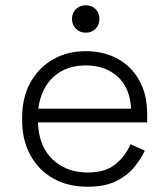

<svg xmlns="http://www.w3.org/2000/svg" viewBox="-20 -694 638 728"><path d="M312 14Q237 14 181.5 -17.5Q126 -49 95 -106Q64 -163 64 -237V-249Q64 -324 95 -380.5Q126 -437 180.5 -468.5Q235 -500 305 -500Q373 -500 425.5 -471.5Q478 -443 508 -389.5Q538 -336 538 -262V-230H124Q127 -139 179.5 -89.5Q232 -40 312 -40Q380 -40 417.5 -71Q455 -102 475 -147L529 -123Q514 -90 487.5 -58.5Q461 -27 419 -6.5Q377 14 312 14ZM125 -282H477Q473 -361 426 -403.5Q379 -446 305 -446Q232 -446 184 -403.5Q136 -361 125 -282ZM305 -570Q283 -570 268 -585Q253 -600 253 -622Q253 -645 268 -659.5Q283 -674 305 -674Q328 -674 342.5 -659.5Q357 -645 357 -622Q357 -600 342.5 -585Q328 -570 305 -570Z"/></svg>

Font: Space Grotesk Light Light
Style: Regular
Weight: 300
Version: Version 2.000